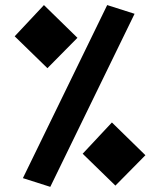

<svg xmlns="http://www.w3.org/2000/svg" viewBox="-20 -723 626 753"><path d="M177.2 9.8 507.8 -668.9 400.4 -703.1 69.8 -24.4ZM432.6 4.9 550.3 -114.3 418.9 -242.7 304.2 -120.1ZM166 -455.6 283.7 -574.7 152.3 -703.1 37.6 -580.6Z"/></svg>

Font: Cascadia Mono NF
Style: Bold
Weight: 700
Monospace: yes
Designer: Aaron Bell
Foundry: Saja Typeworks
Version: Version 2404.023